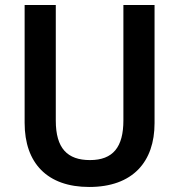

<svg xmlns="http://www.w3.org/2000/svg" viewBox="-20 -734 713 764"><path d="M595 -244V-714H471V-255C471 -149 430 -97 338 -97C248 -97 202 -144 202 -254V-714H78V-245C78 -85 168 10 335 10C509 10 595 -91 595 -244Z"/></svg>

Font: Noto Sans Ethiopic SemiCondensed SemiBold
Style: Regular
Weight: 600
Width: 4
Designer: Monotype Design Team
Foundry: Monotype Imaging Inc.
Version: Version 2.102